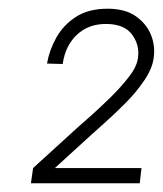

<svg xmlns="http://www.w3.org/2000/svg" viewBox="-20 -725 374 441"><path d="M124 -578 88 -579Q93 -609 109 -638Q125 -667 154 -686Q183 -705 227 -705Q267 -705 291.5 -688Q316 -671 326.5 -645.5Q337 -620 333 -592Q330 -568 311.5 -540.5Q293 -513 267.5 -487.5Q242 -462 219.5 -442Q197 -422 186 -412L106 -339H305L301 -304H51L56 -339L158 -432Q166 -439 187.5 -458Q209 -477 233.5 -501Q258 -525 276.5 -549Q295 -573 297 -593Q301 -622 283 -646Q265 -670 223 -670Q183 -670 156.5 -645Q130 -620 124 -578Z"/></svg>

Font: Haskoy ExtraLight
Style: Italic
Weight: 200
Designer: Ertekin Erdin
Foundry: Ertekin Erdin
Version: Version 2.000; ttfautohint (v1.8.4.7-5d5b)